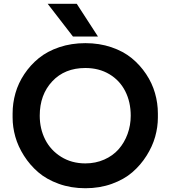

<svg xmlns="http://www.w3.org/2000/svg" viewBox="-20 -980 905 1019"><path d="M500 -786.1H367.2L232.9 -960H387.2ZM46.9 -356V-377.9Q46.9 -432.6 62 -485.6Q77.1 -538.6 109.1 -586.7Q141.1 -634.8 186 -671.4Q231 -708 294.7 -729.5Q358.4 -751 433.1 -751Q507.3 -751 570.8 -729.5Q634.3 -708 679 -671.4Q723.6 -634.8 755.6 -586.7Q787.6 -538.6 802.7 -485.6Q817.9 -432.6 817.9 -377.9V-356Q817.9 -305.7 803.5 -254.4Q789.1 -203.1 757.8 -153.6Q726.6 -104 682.6 -65.9Q638.7 -27.8 574 -4.4Q509.3 19 433.1 19Q356.9 19 292 -4.4Q227.1 -27.8 182.9 -65.9Q138.7 -104 107.2 -153.6Q75.7 -203.1 61.3 -254.4Q46.9 -305.7 46.9 -356ZM433.1 -112.8Q487.3 -112.8 533.2 -133.1Q579.1 -153.3 609.6 -188Q640.1 -222.7 657 -268.8Q673.8 -314.9 673.8 -366.2Q673.8 -438.5 644.8 -495.8Q615.7 -553.2 560.5 -586.2Q505.4 -619.1 433.1 -619.1Q323.2 -619.1 257.1 -548.1Q190.9 -477.1 190.9 -366.2Q190.9 -296.9 219.7 -239.7Q248.5 -182.6 304.4 -147.7Q360.4 -112.8 433.1 -112.8Z"/></svg>

Font: Sora SemiBold
Style: Regular
Weight: 600
Designer: Jonathan Barnbrook, Julián Moncada
Foundry: Barnbrook Fonts
Version: Version 2.000